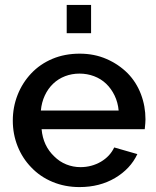

<svg xmlns="http://www.w3.org/2000/svg" viewBox="-20 -750 635 780"><path d="M350 -730H251V-615H350ZM538 -124 444 -151Q427 -115 390 -93Q352 -71 307 -71Q277 -71 249.5 -82Q222 -93 201 -114Q155 -157 149 -225H568Q571 -252 571 -265Q571 -319 552.5 -367.5Q534 -416 499 -452Q462 -489 412.5 -510.5Q363 -532 304 -532Q243 -532 193 -511Q143 -490 107 -452Q71 -414 51.5 -364.5Q32 -315 32 -260Q32 -205 51.5 -156Q71 -107 107 -70Q143 -32 193.5 -11Q244 10 303 10Q385 10 447.5 -27Q510 -64 538 -124ZM196 -410Q217 -430 244.5 -440.5Q272 -451 303 -451Q334 -451 362 -440.5Q390 -430 411 -410Q432 -390 445.5 -362Q459 -334 462 -301H146Q149 -334 162 -362Q175 -390 196 -410Z"/></svg>

Font: RT Raleway SemiBold
Style: Regular
Weight: 400
Designer: Matt McInerney, Pablo Impallari, Rodrigo Fuenzalida — Edited by Milan Moffatt in April 2016
Foundry: Matt McInerney, Pablo Impallari, Rodrigo Fuenzalida — Edited by Milan Moffatt in April 2016
Version: Version 3.001